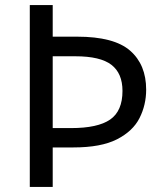

<svg xmlns="http://www.w3.org/2000/svg" viewBox="-20 -734 645 754"><path d="M554 -382Q554 -322 528 -270.5Q502 -219 439.5 -187Q377 -155 268 -155H187V0H97V-714H187V-590H283Q428 -590 491 -535Q554 -480 554 -382ZM259 -231Q364 -231 412.5 -264.5Q461 -298 461 -377Q461 -446 417.5 -479.5Q374 -513 276 -513H187V-231Z"/></svg>

Font: Noto Sans Javanese
Style: Regular
Weight: 400
Designer: Monotype Design Team
Foundry: Monotype Imaging Inc.
Version: Version 2.004